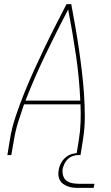

<svg xmlns="http://www.w3.org/2000/svg" viewBox="-20 -755 540 935"><path d="M16 0 28 -74Q37 -131 56 -187.5Q75 -244 97 -299Q119 -354 144 -409Q169 -464 195 -518.5Q221 -573 248.5 -627Q276 -681 304 -735H327Q337 -681 346.5 -627Q356 -573 364 -518.5Q372 -464 378.5 -409.5Q385 -355 389 -299Q393 -243 393 -186.5Q393 -130 384 -74L372 0H352L364 -74Q371 -117 372.5 -160.5Q374 -204 372 -247H97Q82 -204 68.5 -161Q55 -118 48 -74L35 0ZM371 -265Q366 -378 349.5 -489Q333 -600 312 -709Q255 -600 201.5 -489Q148 -378 104 -265ZM361 160Q348 160 335 158.5Q322 157 310 152.5Q298 148 288 141Q278 134 272 123.5Q266 113 264.5 100Q263 87 266 73Q268 57 276.5 40.5Q285 24 299 12Q313 0 330 -5Q347 -10 364 -10L363 0Q349 0 335.5 4.5Q322 9 311 19Q300 29 294 42Q288 55 285 68Q283 85 287.5 100.5Q292 116 304 125Q316 134 332 137Q348 140 365 140H440L436 160Z"/></svg>

Font: Iosevka Curly Thin Oblique
Style: Regular
Weight: 100
Italic angle: -9°
Monospace: yes
Designer: Belleve Invis
Foundry: Belleve Invis
Version: Version 11.1.0; ttfautohint (v1.8.3)